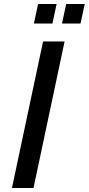

<svg xmlns="http://www.w3.org/2000/svg" viewBox="-20 -943 445 963"><path d="M40 0H148L304 -735H196ZM291 -825H384L405 -923H312ZM150 -825H243L264 -923H171Z"/></svg>

Font: League Gothic
Style: Italic
Weight: 400
Designer: The League of Moveable Type
Version: Version 1.600; ttfautohint (v1.8.3)